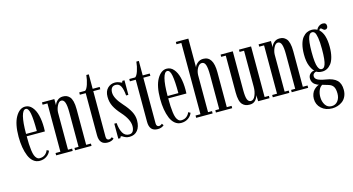

<svg xmlns="http://www.w3.org/2000/svg" viewBox="-100 -1167 3366 1833"><g transform="rotate(-15 1583.0 -250.5)"><path d="M164.6 10.3Q129.4 10.3 102.5 -12Q75.7 -34.2 59.8 -72.8Q43.9 -111.3 35.9 -159.4Q27.8 -207.5 27.8 -263.2Q27.8 -390.1 66.9 -458.3Q106 -526.4 162.1 -526.4Q201.7 -526.4 230 -493.4Q258.3 -460.4 271.5 -407Q284.7 -353.5 284.7 -286.1Q284.7 -260.7 283.7 -248.5H104Q104 -204.6 105.5 -172.6Q106.9 -140.6 111.1 -108.9Q115.2 -77.1 122.6 -57.6Q129.9 -38.1 142.1 -26.1Q154.3 -14.2 171.4 -14.2Q203.1 -14.2 224.1 -31.2Q245.1 -48.3 253.4 -71.8L273.9 -61Q263.7 -30.8 234.1 -10.3Q204.6 10.3 164.6 10.3ZM162.1 -503.4Q134.3 -503.4 119.1 -444.6Q104 -385.7 104 -272H210.4Q210.4 -389.2 199.7 -446.3Q189 -503.4 162.1 -503.4Z M328.6 0V-22.9H376.5V-500.5H328.6V-523.4H450.7V-460.9Q457 -485.4 479.5 -505.9Q502 -526.4 535.2 -526.4Q555.2 -526.4 570.6 -520.5Q585.9 -514.6 600.6 -499.3Q615.2 -483.9 623.3 -452.4Q631.3 -420.9 631.3 -374.5V-22.9H678.2V0H515.6V-22.9H556.2V-364.7Q556.2 -431.2 545.2 -461.7Q534.2 -492.2 509.8 -492.2Q486.8 -492.2 469.7 -458.3Q452.6 -424.3 451.7 -389.2V-22.9H492.2V0Z M836.9 9.3Q754.9 9.3 754.9 -85.4V-500.5H696.8V-523.4H754.9Q772 -533.7 786.1 -575.7Q800.3 -617.7 805.2 -666.5H829.6V-523.4H898.9V-500.5H829.6V-49.3Q829.6 -31.7 837.2 -23.9Q844.7 -16.1 855 -16.1Q863.8 -16.1 872.8 -20.8Q881.8 -25.4 886.2 -30.3L899.4 -12.7Q875.5 9.3 836.9 9.3Z M1052.7 10.7Q1031.2 10.7 1015.1 4.2Q999 -2.4 989.7 -9Q980.5 -15.6 975.6 -15.6Q965.3 -15.6 964.4 0H942.9V-148.4H965.8Q970.7 -87.4 991.9 -49.8Q1013.2 -12.2 1053.7 -12.2Q1081.5 -12.2 1093.3 -32.2Q1105 -52.2 1105 -82Q1105 -147 1032.2 -228Q989.7 -274.9 968.3 -317.6Q946.8 -360.4 946.8 -412.6Q946.8 -467.8 976.8 -497.1Q1006.8 -526.4 1050.3 -526.4Q1073.2 -526.4 1093 -517.3Q1112.8 -508.3 1114.3 -508.3Q1121.1 -508.3 1122.1 -523.4H1144V-379.4H1121.6Q1116.7 -440.9 1100.6 -471.9Q1084.5 -502.9 1049.8 -502.9Q1024.9 -502.9 1012 -486.6Q999 -470.2 999 -440.4Q999 -382.8 1071.8 -302.7Q1114.7 -255.4 1137.9 -212.2Q1161.1 -168.9 1161.1 -123Q1161.1 -60.1 1132.1 -24.7Q1103 10.7 1052.7 10.7Z M1331.5 9.3Q1249.5 9.3 1249.5 -85.4V-500.5H1191.4V-523.4H1249.5Q1266.6 -533.7 1280.8 -575.7Q1294.9 -617.7 1299.8 -666.5H1324.2V-523.4H1393.6V-500.5H1324.2V-49.3Q1324.2 -31.7 1331.8 -23.9Q1339.4 -16.1 1349.6 -16.1Q1358.4 -16.1 1367.4 -20.8Q1376.5 -25.4 1380.9 -30.3L1394 -12.7Q1370.1 9.3 1331.5 9.3Z M1563.5 10.3Q1528.3 10.3 1501.5 -12Q1474.6 -34.2 1458.7 -72.8Q1442.9 -111.3 1434.8 -159.4Q1426.8 -207.5 1426.8 -263.2Q1426.8 -390.1 1465.8 -458.3Q1504.9 -526.4 1561 -526.4Q1600.6 -526.4 1628.9 -493.4Q1657.2 -460.4 1670.4 -407Q1683.6 -353.5 1683.6 -286.1Q1683.6 -260.7 1682.6 -248.5H1502.9Q1502.9 -204.6 1504.4 -172.6Q1505.9 -140.6 1510 -108.9Q1514.2 -77.1 1521.5 -57.6Q1528.8 -38.1 1541 -26.1Q1553.2 -14.2 1570.3 -14.2Q1602.1 -14.2 1623 -31.2Q1644 -48.3 1652.3 -71.8L1672.9 -61Q1662.6 -30.8 1633.1 -10.3Q1603.5 10.3 1563.5 10.3ZM1561 -503.4Q1533.2 -503.4 1518.1 -444.6Q1502.9 -385.7 1502.9 -272H1609.4Q1609.4 -389.2 1598.6 -446.3Q1587.9 -503.4 1561 -503.4Z M1712.4 0V-22.9H1760.7V-727.1H1712.4V-750H1835.9V-463.4Q1838.9 -482.9 1863 -504.9Q1887.2 -526.9 1922.4 -526.9Q2021 -526.9 2021 -368.2V-22.9H2068.4V0H1907.7V-22.9H1946.3V-358.4Q1946.3 -429.7 1935.5 -460.7Q1924.8 -491.7 1899.4 -491.7Q1874.5 -491.7 1856 -460.7Q1837.4 -429.7 1835.9 -389.6V-22.9H1875V0Z M2240.7 10.7Q2217.3 10.7 2200.2 4.6Q2183.1 -1.5 2168.7 -16.8Q2154.3 -32.2 2146.7 -62Q2139.2 -91.8 2139.2 -135.7V-500.5H2093.8V-522.9H2214.4V-142.1Q2214.4 -73.2 2225.3 -46.6Q2236.3 -20 2259.8 -20Q2286.6 -20 2303.2 -58.1Q2319.8 -96.2 2319.8 -143.1V-500.5H2275.4V-522.9H2395V-22.9H2437.5V0H2325.2L2322.8 -60.5Q2316.4 -32.2 2296.1 -10.7Q2275.9 10.7 2240.7 10.7Z M2469.7 0V-22.9H2517.6V-500.5H2469.7V-523.4H2591.8V-460.9Q2598.1 -485.4 2620.6 -505.9Q2643.1 -526.4 2676.3 -526.4Q2696.3 -526.4 2711.7 -520.5Q2727.1 -514.6 2741.7 -499.3Q2756.3 -483.9 2764.4 -452.4Q2772.5 -420.9 2772.5 -374.5V-22.9H2819.3V0H2656.7V-22.9H2697.3V-364.7Q2697.3 -431.2 2686.3 -461.7Q2675.3 -492.2 2650.9 -492.2Q2627.9 -492.2 2610.8 -458.3Q2593.8 -424.3 2592.8 -389.2V-22.9H2633.3V0Z M2992.2 249Q2926.8 249 2885.5 211.2Q2844.2 173.3 2844.2 115.7Q2844.2 89.4 2852.8 67.4Q2861.3 45.4 2874.5 31.7Q2887.7 18.1 2900.6 9.8Q2913.6 1.5 2925.8 -2Q2919.4 -3.4 2909.9 -7.8Q2900.4 -12.2 2887.9 -21Q2875.5 -29.8 2866.9 -45.4Q2858.4 -61 2858.4 -80.1Q2858.4 -108.4 2876 -125.2Q2893.6 -142.1 2912.1 -144Q2917 -145 2918.5 -144Q2898.4 -160.6 2880.6 -204.3Q2862.8 -248 2862.8 -316.9Q2862.8 -374 2874 -416.3Q2885.3 -458.5 2904.5 -481.7Q2923.8 -504.9 2946 -515.6Q2968.3 -526.4 2993.2 -526.4Q3023.9 -526.4 3047.9 -512.7Q3055.7 -532.2 3074 -544.7Q3092.3 -557.1 3111.8 -557.1Q3147 -557.1 3147 -523.9Q3147 -510.3 3139.4 -502.2Q3131.8 -494.1 3119.6 -494.1Q3107.9 -494.1 3097.9 -505.4Q3087.9 -516.6 3080.6 -516.6Q3068.8 -516.6 3064.9 -501Q3119.6 -452.1 3119.6 -325.7Q3119.6 -269.5 3108.6 -227.3Q3097.7 -185.1 3078.9 -161.4Q3060.1 -137.7 3038.1 -126.5Q3016.1 -115.2 2991.2 -115.2Q2955.1 -115.2 2936.5 -128.4Q2934.6 -129.4 2933.1 -129.4Q2921.9 -129.4 2910.4 -119.4Q2898.9 -109.4 2898.9 -93.3Q2898.9 -69.8 2923.3 -55.9Q2947.8 -42 3005.4 -32.7Q3075.7 -22 3109.4 10.5Q3143.1 43 3143.1 106Q3143.1 142.6 3129.6 170.9Q3116.2 199.2 3094 215.8Q3071.8 232.4 3045.9 240.7Q3020 249 2992.2 249ZM2991.2 -139.2Q3002.9 -139.2 3011.5 -146.5Q3020 -153.8 3027.3 -172.9Q3034.7 -191.9 3038.6 -229.5Q3042.5 -267.1 3042.5 -323.7Q3042.5 -394.5 3035.4 -435.5Q3028.3 -476.6 3018.1 -489.7Q3007.8 -502.9 2992.2 -502.9Q2980.5 -502.9 2971.7 -495.4Q2962.9 -487.8 2955.3 -468.8Q2947.8 -449.7 2943.6 -412.4Q2939.5 -375 2939.5 -320.8Q2939.5 -265.6 2943.6 -228.3Q2947.8 -190.9 2955.6 -172.4Q2963.4 -153.8 2971.7 -146.5Q2980 -139.2 2991.2 -139.2ZM2992.2 227.1Q3030.3 227.1 3053 198Q3075.7 168.9 3075.7 125.5Q3075.7 79.6 3061 56.4Q3046.4 33.2 3013.7 23.9Q2963.9 8.8 2956.5 6.8Q2933.6 19 2920.9 48.8Q2908.2 78.6 2908.2 114.7Q2908.2 160.6 2929.9 193.8Q2951.7 227.1 2992.2 227.1Z"/></g></svg>

Font: Imbue
Style: Regular
Weight: 400
Designer: Tyler Finck
Foundry: Etcetera Type Company
Version: Version 0.910